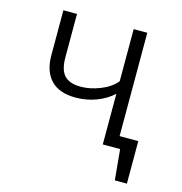

<svg xmlns="http://www.w3.org/2000/svg" viewBox="-102 -630 819 866"><g transform="rotate(15 307.5 -197.5)"><path d="M567.2 -55.9V142.6H510.8L497.4 0H416.4V-236.4Q385.1 -207.2 339.5 -189.7Q293.8 -172.3 242.6 -172.3Q165.6 -172.3 126.9 -213.1Q88.2 -253.8 88.2 -328.2V-538.5H151.8V-335.4Q151.8 -277.4 175.9 -251.5Q200 -225.6 252.8 -225.6Q295.4 -225.6 342.6 -244.1Q389.7 -262.6 416.4 -294.9V-538.5H480V-55.9Z"/></g></svg>

Font: Fira Code Light
Style: Regular
Weight: 300
Monospace: yes
Designer: Carrois Corporate, Edenspiekermann AG, Nikita Prokopov
Foundry: Carrois Corporate, Edenspiekermann AG, Nikita Prokopov
Version: Version 6.000; ttfautohint (v1.8.2) -l 8 -r 50 -G 200 -x 14 